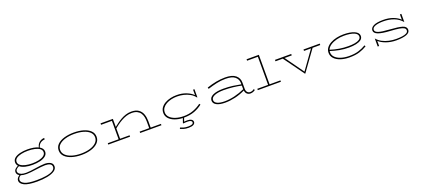

<svg xmlns="http://www.w3.org/2000/svg" viewBox="59 -1688 6690 3044"><g transform="rotate(-20 3403.5 -166.5)"><path d="M632 -238Q632 -193 596.5 -164Q561 -135 503 -121Q445 -107 377 -107Q311 -106 253.5 -119.5Q196 -133 163 -162Q140 -152 120.5 -135Q101 -118 101 -93Q101 -78 114 -62Q127 -46 157 -35Q187 -24 239 -24Q268 -24 310 -29Q352 -34 398 -41Q444 -48 486 -53Q528 -58 556 -58Q613 -58 652.5 -36.5Q692 -15 692 32Q692 77 647 107Q602 137 525 152Q448 167 351 167Q202 167 136 133.5Q70 100 70 51Q70 24 86.5 4.5Q103 -15 121 -26Q96 -40 87 -57.5Q78 -75 78 -90Q78 -122 101.5 -143Q125 -164 150 -174Q125 -202 125 -238Q125 -282 160 -310.5Q195 -339 252.5 -352.5Q310 -366 377 -366Q430 -366 477 -358Q524 -350 560 -333Q572 -386 607.5 -415Q643 -444 691 -446V-421Q651 -419 620 -398Q589 -377 573 -326Q600 -311 616 -289Q632 -267 632 -238ZM150 -238Q150 -203 181 -179Q212 -155 264 -143Q316 -131 377 -131Q440 -131 492 -143Q544 -155 575 -179Q606 -203 606 -238Q606 -274 575 -297Q544 -320 492 -331.5Q440 -343 377 -343Q316 -343 264 -331.5Q212 -320 181 -297Q150 -274 150 -238ZM95 48Q95 88 153.5 115.5Q212 143 350 143Q440 143 512 131.5Q584 120 625.5 95Q667 70 667 32Q667 -3 636.5 -18.5Q606 -34 556 -34Q526 -34 484.5 -29.5Q443 -25 397 -18.5Q351 -12 308.5 -7.5Q266 -3 236 -3Q205 -3 181 -7Q157 -11 140 -17Q120 -7 107.5 10.5Q95 28 95 48Z M1479 -179Q1479 -119 1436.5 -76.5Q1394 -34 1321.5 -11.5Q1249 11 1159 11Q1070 11 997 -11.5Q924 -34 881.5 -76.5Q839 -119 839 -179Q839 -240 881.5 -281.5Q924 -323 997 -344.5Q1070 -366 1159 -366Q1249 -366 1321.5 -344.5Q1394 -323 1436.5 -281.5Q1479 -240 1479 -179ZM864 -179Q864 -127 903 -89.5Q942 -52 1008.5 -32Q1075 -12 1159 -12Q1243 -12 1309.5 -32Q1376 -52 1415 -89.5Q1454 -127 1454 -179Q1454 -232 1415 -268.5Q1376 -305 1309.5 -324Q1243 -343 1159 -343Q1075 -343 1008.5 -323.5Q942 -304 903 -268Q864 -232 864 -179Z M1978 1H1610V-22H1793V-333H1610V-357H1818V-221Q1843 -241 1876.5 -266Q1910 -291 1950 -314Q1990 -337 2035 -351.5Q2080 -366 2128 -366Q2207 -366 2252 -333.5Q2297 -301 2315.5 -248Q2334 -195 2334 -134V-22H2507V1H2148V-22H2309V-134Q2309 -172 2301.5 -209.5Q2294 -247 2274 -277Q2254 -307 2219 -325Q2184 -343 2128 -343Q2080 -343 2035 -328Q1990 -313 1950 -290Q1910 -267 1876.5 -242.5Q1843 -218 1818 -197V-22H1978Z M3011 127Q3011 155 2982.5 171Q2954 187 2901 187Q2852 187 2817.5 176.5Q2783 166 2762 156L2771 136Q2790 145 2822.5 155Q2855 165 2901 165Q2942 165 2964.5 155.5Q2987 146 2987 127Q2987 89 2918 89Q2894 89 2876.5 90Q2859 91 2843 93L2838 87L2865 10Q2792 7 2732 -15.5Q2672 -38 2636.5 -77.5Q2601 -117 2601 -171Q2601 -221 2626.5 -257.5Q2652 -294 2695 -318.5Q2738 -343 2791 -355Q2844 -367 2898 -366Q2984 -366 3057 -337Q3130 -308 3171 -265V-357H3194V-221L3188 -219Q3155 -263 3107.5 -290Q3060 -317 3005.5 -330Q2951 -343 2896 -343Q2846 -343 2798 -332.5Q2750 -322 2711 -300Q2672 -278 2649 -246Q2626 -214 2626 -171Q2626 -124 2660.5 -88.5Q2695 -53 2754 -33.5Q2813 -14 2886 -13Q2980 -12 3055 -41Q3130 -70 3186 -113L3200 -95Q3141 -48 3064.5 -19Q2988 10 2886 10L2865 71Q2877 70 2889.5 69Q2902 68 2918 68Q2960 68 2985.5 83.5Q3011 99 3011 127Z M4090 -18Q4073 -5 4052 3Q4031 11 4008 11Q3974 11 3950.5 -10Q3927 -31 3922 -70Q3841 -30 3752.5 -9.5Q3664 11 3583 11Q3489 11 3437.5 -16.5Q3386 -44 3386 -93Q3386 -149 3450 -178.5Q3514 -208 3625 -208Q3713 -208 3785.5 -198Q3858 -188 3920 -175V-196Q3920 -260 3870.5 -301.5Q3821 -343 3712 -343Q3634 -343 3559.5 -326.5Q3485 -310 3408 -285L3401 -309Q3483 -337 3560 -351.5Q3637 -366 3712 -366Q3831 -366 3888 -319Q3945 -272 3945 -196V-92Q3945 -51 3964.5 -31.5Q3984 -12 4009 -12Q4030 -12 4046.5 -18.5Q4063 -25 4077 -37ZM3412 -94Q3412 -55 3456.5 -33.5Q3501 -12 3583 -12Q3662 -12 3749.5 -33Q3837 -54 3920 -92V-154Q3858 -167 3782.5 -176Q3707 -185 3625 -185Q3526 -185 3469 -161Q3412 -137 3412 -94Z M4523 1H4133V-22H4315V-496H4133V-520H4340V-22H4523Z M4931 11H4925L4676 -333H4553V-357H4827V-333H4706L4929 -22L5152 -333H5034V-357H5308V-333H5179Z M5976 -68Q5919 -33 5850 -11Q5781 11 5679 11Q5598 11 5532.5 -10.5Q5467 -32 5428 -72.5Q5389 -113 5389 -170Q5389 -218 5416 -254.5Q5443 -291 5489 -316Q5535 -341 5592 -353.5Q5649 -366 5709 -366Q5823 -366 5892.5 -335.5Q5962 -305 5962 -249Q5962 -210 5930.5 -186Q5899 -162 5845 -150.5Q5791 -139 5723 -139Q5643 -139 5568 -153Q5493 -167 5416 -192Q5414 -181 5414 -170Q5414 -123 5448.5 -87.5Q5483 -52 5543 -32.5Q5603 -13 5679 -12Q5773 -11 5841.5 -32.5Q5910 -54 5965 -88ZM5709 -343Q5644 -343 5584.5 -327.5Q5525 -312 5481 -283Q5437 -254 5421 -212Q5570 -163 5723 -163Q5783 -163 5831.5 -171.5Q5880 -180 5908.5 -199Q5937 -218 5937 -249Q5937 -294 5876 -318.5Q5815 -343 5709 -343Z M6702 -85Q6702 -35 6640 -12Q6578 11 6471 11Q6378 11 6300 -17Q6222 -45 6180 -85V1H6156V-135Q6191 -92 6242.5 -64.5Q6294 -37 6354.5 -24Q6415 -11 6476 -11Q6529 -11 6574.5 -17Q6620 -23 6648.5 -38.5Q6677 -54 6677 -84Q6677 -110 6652.5 -125Q6628 -140 6573 -149Q6518 -158 6426 -163Q6288 -171 6225.5 -195.5Q6163 -220 6163 -266Q6163 -311 6215.5 -338.5Q6268 -366 6381 -366Q6474 -366 6547 -338Q6620 -310 6661 -268V-357H6685V-219Q6630 -284 6550.5 -314Q6471 -344 6376 -344Q6288 -344 6237.5 -325Q6187 -306 6187 -268Q6187 -233 6241 -214.5Q6295 -196 6426 -188Q6569 -179 6635.5 -159Q6702 -139 6702 -85Z"/></g></svg>

Font: BhuTuka Expanded One
Style: Regular
Weight: 400
Designer: Erin McLaughlin
Version: Version 1.000; ttfautohint (v1.8.3)